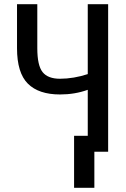

<svg xmlns="http://www.w3.org/2000/svg" viewBox="-20 -731 608 925"><path d="M501 -710.9V0H402.8V-298.3Q371.6 -287.1 338.4 -281.5Q305.2 -275.9 269 -275.9Q166.5 -275.9 114.3 -327.9Q62 -379.9 62 -499V-710.9H159.7V-499Q159.7 -415.5 185.3 -383.5Q210.9 -351.6 269 -351.6Q301.3 -351.6 335.9 -357.4Q370.6 -363.3 402.8 -374V-710.9ZM434.6 173.8H336.9V-76.7H434.6Z"/></svg>

Font: Franco
Style: Regular
Weight: 400
Designer: Google
Version: Version 1.200311; 2013